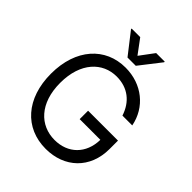

<svg xmlns="http://www.w3.org/2000/svg" viewBox="-257 -1097 1258 1258"><g transform="rotate(45 371.5 -468.0)"><path d="M585.2 -500H676.1C649.1 -640.6 531.2 -737.2 377.8 -737.2C191.4 -737.2 59.7 -593.8 59.7 -363.6C59.7 -133.5 190.3 9.9 383.5 9.9C556.8 9.9 680.4 -105.5 680.4 -285.5V-363.6H403.4V-285.5H595.2C592.7 -154.8 506.7 -72.4 383.5 -72.4C248.6 -72.4 144.9 -174.7 144.9 -363.6C144.9 -552.6 248.6 -654.8 377.8 -654.8C483 -654.8 554.3 -595.5 585.2 -500ZM224.4 -940.3 339.5 -792.6H416.2L531.2 -940.3V-946H451.7L377.8 -846.6L304 -946H224.4Z"/></g></svg>

Font: Margiela Sans
Style: Regular
Weight: 400
Designer: Stefan Endress, Andreas Faust
Version: Version 1.100;FEAKit 1.0